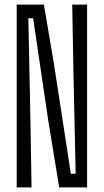

<svg xmlns="http://www.w3.org/2000/svg" viewBox="-20 -820 454 840"><path d="M53 0V-800H172L215 -547L290 -60H311L301 -519L296 -800H361V0H239L192 -287L125 -740H104L113 -302L118 0Z"/></svg>

Font: Big Shoulders Display
Style: Regular
Weight: 400
Designer: Patric King
Foundry: XO Type Co
Version: Version 1.000; ttfautohint (v1.8.2)